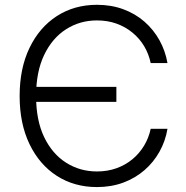

<svg xmlns="http://www.w3.org/2000/svg" viewBox="-20 -757 764 787"><path d="M377.4 9.8Q284.7 9.8 213.1 -36.1Q141.6 -82 101.1 -166Q60.5 -250 60.5 -363.3Q60.5 -477.1 101.1 -561Q141.6 -645 213.1 -691.2Q284.7 -737.3 377.4 -737.3Q436 -737.3 485.1 -719.2Q534.2 -701.2 571.8 -668.5Q609.4 -635.7 633.5 -592.3Q657.7 -548.8 666.5 -498.5H597.7Q589.8 -536.1 570.8 -567.9Q551.8 -599.6 522.9 -623.3Q494.1 -647 457.5 -660.2Q420.9 -673.3 377.4 -673.3Q307.6 -673.3 251 -637.2Q194.3 -601.1 161.1 -532Q127.9 -462.9 127.9 -363.3Q127.9 -263.7 161.1 -194.8Q194.3 -126 251 -90.1Q307.6 -54.2 377.4 -54.2Q420.9 -54.2 457.5 -67.4Q494.1 -80.6 522.7 -104.2Q551.3 -127.9 570.6 -159.9Q589.8 -191.9 597.7 -229H666.5Q658.2 -179.2 634 -135.7Q609.9 -92.3 572.3 -59.6Q534.7 -26.9 485.4 -8.5Q436 9.8 377.4 9.8ZM103.5 -339.4V-400.9H457V-339.4Z"/></svg>

Font: Inter 17pt Light
Style: Regular
Weight: 300
Version: Version 4.001;git-66647c0bb